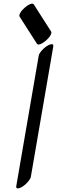

<svg xmlns="http://www.w3.org/2000/svg" viewBox="-20 -1002 315 1060"><path d="M166.3 -978 262.1 -828Q266.5 -821 258.3 -806.5Q250 -792 233.8 -778Q217.5 -764 203.1 -758.5Q188.6 -753 184.2 -760L88.3 -910Q83.9 -917 92.2 -931.5Q100.5 -946 116.7 -960Q132.9 -974 147.4 -979.5Q161.9 -985 166.3 -978ZM258.2 -757Q276.6 -762 274.2 -746L150.3 -26Q148.3 -15 134.9 1Q121.5 17 107.7 26Q93.9 35 85.8 37Q67.3 42 69.7 26L193.7 -694Q195.7 -706 209.1 -721.5Q222.5 -737 236.2 -746Q250 -755 258.2 -757Z"/></svg>

Font: Kavivanar
Style: Regular
Weight: 400
Designer: Tharique Azeez
Foundry: Tharique Azeez
Version: Version 1.88